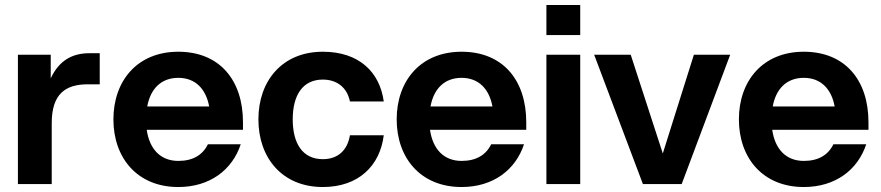

<svg xmlns="http://www.w3.org/2000/svg" viewBox="-20 -740 3542 772"><path d="M52 0H188V-245C188 -364 245 -401 333 -401H381V-526H339C272 -526 218 -498 184 -425V-520H52Z M697 12C824 12 914 -57 948 -160H816C795 -117 756 -93 697 -93C625 -93 581 -141 570 -218H957V-248C957 -420 861 -532 697 -532C532 -532 436 -415 436 -260C436 -105 532 12 697 12ZM572 -312C585 -383 628 -427 697 -427C765 -427 808 -383 821 -312Z M1278 12C1422 12 1508 -74 1523 -196H1387C1377 -136 1339 -100 1278 -100C1196 -100 1157 -164 1157 -260C1157 -356 1196 -420 1278 -420C1336 -420 1376 -387 1387 -332H1523C1507 -450 1424 -532 1278 -532C1115 -532 1019 -415 1019 -260C1019 -105 1115 12 1278 12Z M1836 12C1963 12 2053 -57 2087 -160H1955C1934 -117 1895 -93 1836 -93C1764 -93 1720 -141 1709 -218H2096V-248C2096 -420 2000 -532 1836 -532C1671 -532 1575 -415 1575 -260C1575 -105 1671 12 1836 12ZM1711 -312C1724 -383 1767 -427 1836 -427C1904 -427 1947 -383 1960 -312Z M2177 0H2313V-520H2177ZM2177 -599H2313V-720H2177Z M2565 0H2721L2916 -520H2770L2645 -123L2516 -520H2369Z M3212 12C3339 12 3429 -57 3463 -160H3331C3310 -117 3271 -93 3212 -93C3140 -93 3096 -141 3085 -218H3472V-248C3472 -420 3376 -532 3212 -532C3047 -532 2951 -415 2951 -260C2951 -105 3047 12 3212 12ZM3087 -312C3100 -383 3143 -427 3212 -427C3280 -427 3323 -383 3336 -312Z"/></svg>

Font: Aspekta 650
Style: Regular
Weight: 650
Designer: Ivo Dolenc
Version: Version 2.000